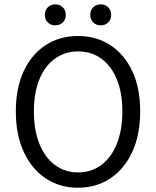

<svg xmlns="http://www.w3.org/2000/svg" viewBox="-20 -856 722 888"><path d="M340.8 12.2Q256.3 12.2 191.4 -31Q126.5 -74.2 89.8 -153.6Q53.2 -232.9 53.2 -340.8Q53.2 -449.2 89.8 -527.3Q126.5 -605.5 191.4 -647.5Q256.3 -689.5 340.8 -689.5Q425.3 -689.5 490.2 -647.2Q555.2 -605 591.8 -526.9Q628.4 -448.7 628.4 -340.8Q628.4 -232.9 591.8 -153.6Q555.2 -74.2 490.2 -31Q425.3 12.2 340.8 12.2ZM340.8 -58.6Q402.8 -58.6 449 -93.3Q495.1 -127.9 520.5 -191.4Q545.9 -254.9 545.9 -340.8Q545.9 -426.8 520.5 -488.8Q495.1 -550.8 449 -584.5Q402.8 -618.2 340.8 -618.2Q279.8 -618.2 233.6 -584.5Q187.5 -550.8 162.1 -488.8Q136.7 -426.8 136.7 -340.8Q136.7 -254.9 162.1 -191.4Q187.5 -127.9 233.6 -93.3Q279.8 -58.6 340.8 -58.6ZM235.8 -738.8Q214.8 -738.8 201.2 -752.2Q187.5 -765.6 187.5 -787.1Q187.5 -808.6 201.2 -822.3Q214.8 -835.9 235.8 -835.9Q256.8 -835.9 270.5 -822.3Q284.2 -808.6 284.2 -787.1Q284.2 -765.6 270.5 -752.2Q256.8 -738.8 235.8 -738.8ZM445.8 -738.8Q424.8 -738.8 411.1 -752.2Q397.5 -765.6 397.5 -787.1Q397.5 -808.6 411.1 -822.3Q424.8 -835.9 445.8 -835.9Q466.8 -835.9 480.5 -822.3Q494.1 -808.6 494.1 -787.1Q494.1 -765.6 480.5 -752.2Q466.8 -738.8 445.8 -738.8Z"/></svg>

Font: Akatab
Style: Regular
Weight: 400
Designer: SIL Global
Foundry: SIL Global
Version: Version 4.100